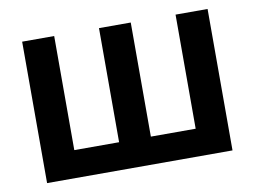

<svg xmlns="http://www.w3.org/2000/svg" viewBox="-63 -620 938 709"><g transform="rotate(-10 406.0 -265.0)"><path d="M179.7 -530.3V-102.5H347.7V-530.3H466.8V-102.5H634.8V-530.3H754.9V0H59.6V-530.3Z"/></g></svg>

Font: Pretendard JP SemiBold
Style: Regular
Weight: 600
Designer: Base glyphs from Inter by Rasmus Andersson; Hangeul glyphs from Noto Sans CJK(Source Han Sans) by Jang Soo-young and Kan
Foundry: Kil Hyung-jin
Version: Version 1.309